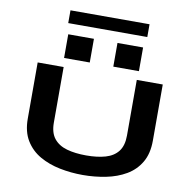

<svg xmlns="http://www.w3.org/2000/svg" viewBox="-111 -1204 1321 1325"><g transform="rotate(10 550.0 -542.0)"><path d="M555.5 11Q473 11 394.5 -4.8Q316 -20.5 253 -56.5Q190 -92.5 152.5 -153.8Q115 -215 115 -306V-700H297V-310Q297 -239.5 329.2 -199.2Q361.5 -159 419.5 -142.5Q477.5 -126 555.5 -126Q633.5 -126 690.5 -142.5Q747.5 -159 778.5 -199.2Q809.5 -239.5 809.5 -310V-700H991.5V-306Q991.5 -215 955.2 -153.8Q919 -92.5 857.2 -56.5Q795.5 -20.5 717.2 -4.8Q639 11 555.5 11ZM289 -928H469V-762H289ZM634 -928H813.5V-762H634ZM275.5 -1004V-1093.5H829.5V-1004Z"/></g></svg>

Font: Trispace Expanded
Style: Bold
Weight: 700
Width: 7
Designer: Tyler Finck
Foundry: Etcetera Type Company
Version: Version 1.210; ttfautohint (v1.8.3)